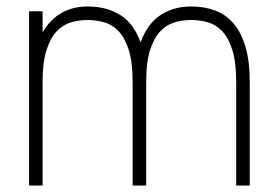

<svg xmlns="http://www.w3.org/2000/svg" viewBox="-20 -575 854 595"><path d="M391 -321Q391 -382 379.2 -419.5Q367.5 -457 348 -477.8Q328.5 -498.5 303.5 -505.8Q278.5 -513 251.5 -513Q225.5 -513 200.2 -505.8Q175 -498.5 155.5 -477.8Q136 -457 124 -419.5Q112 -382 112 -321V0H70V-540H112V-475Q136 -515.5 171.2 -535.2Q206.5 -555 251.5 -555Q310 -555 352.2 -528.8Q394.5 -502.5 415.5 -444Q437.5 -502.5 478.2 -528.8Q519 -555 572.5 -555Q614 -555 647.8 -542Q681.5 -529 705 -500.8Q728.5 -472.5 741.2 -428Q754 -383.5 754 -321V0H712V-321Q712 -382 700.2 -419.5Q688.5 -457 669 -477.8Q649.5 -498.5 624.5 -505.8Q599.5 -513 572.5 -513Q546.5 -513 521.2 -505.8Q496 -498.5 476.5 -477.8Q457 -457 445 -419.5Q433 -382 433 -321V0H391Z"/></svg>

Font: Vela Sans ExtLt
Style: Regular
Weight: 200
Designer: Principal design: Mikhail Sharanda - project Manrope.
Design modification: Ravid Balaliev
Foundry: Mikhail Sharanda
Version: Version 1.001